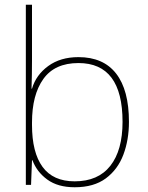

<svg xmlns="http://www.w3.org/2000/svg" viewBox="-20 -780 623 810"><path d="M115 -525Q115 -501 114.5 -466Q114 -431 113 -406H115Q132 -464 183.5 -501.5Q235 -539 311 -539Q416 -539 470 -469.5Q524 -400 524 -266Q524 -190 500.5 -127.5Q477 -65 426.5 -27.5Q376 10 295 10Q224 10 179.5 -22.5Q135 -55 117 -104H115L111 0H89V-760H115ZM311 -514Q211 -514 163 -447Q115 -380 115 -263V-253Q115 -137 159.5 -76Q204 -15 295 -15Q394 -15 445.5 -80.5Q497 -146 497 -266Q497 -514 311 -514Z"/></svg>

Font: Noto Sans Oriya Thin
Style: Regular
Weight: 100
Designer: Amélie Bonet and Sol Matas
Foundry: Google LLC
Version: Version 2.006; ttfautohint (v1.8.4.7-5d5b)